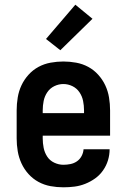

<svg xmlns="http://www.w3.org/2000/svg" viewBox="-20 -790 540 818"><path d="M250 8Q222 8 195 3Q168 -2 144 -15Q120 -28 101.5 -48.5Q83 -69 71.5 -94Q60 -119 55.5 -146Q51 -173 51 -200V-320Q51 -347 55.5 -374.5Q60 -402 71.5 -426.5Q83 -451 101.5 -471.5Q120 -492 144 -505Q168 -518 195.5 -523Q223 -528 250 -528Q277 -528 304.5 -523Q332 -518 356 -505Q380 -492 398.5 -471.5Q417 -451 428.5 -426.5Q440 -402 444.5 -374.5Q449 -347 449 -320V-212H162V-200Q162 -180 166 -160Q170 -140 181 -123Q192 -106 211 -97Q230 -88 250 -88Q265 -88 280 -91Q295 -94 307.5 -102.5Q320 -111 327.5 -125Q335 -139 336 -154H447Q447 -130 440 -107Q433 -84 419 -64Q405 -44 385.5 -30Q366 -16 343.5 -7Q321 2 297.5 5Q274 8 250 8ZM162 -308H338V-320Q338 -340 334 -360Q330 -380 318.5 -397Q307 -414 288.5 -423Q270 -432 250 -432Q230 -432 211.5 -423Q193 -414 181.5 -397Q170 -380 166 -360Q162 -340 162 -320ZM237 -576 176 -624 301 -770 374 -710Z"/></svg>

Font: Iosevka
Style: Bold
Weight: 700
Monospace: yes
Designer: Belleve Invis
Foundry: Belleve Invis
Version: Version 32.5.0; ttfautohint (v1.8.4)